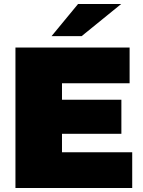

<svg xmlns="http://www.w3.org/2000/svg" viewBox="-20 -937 713 957"><path d="M639 -178V0H57V-700H626V-522H289V-440H585V-270H289V-178ZM369 -917H584L387 -757H237Z"/></svg>

Font: AtCorfu Sans
Style: AtCorfu Sans Black
Weight: 900
Designer: Kostas Teopoulos
Foundry: Kostas Teopoulos
Version: Version 1.00 July 8, 2025, initial release